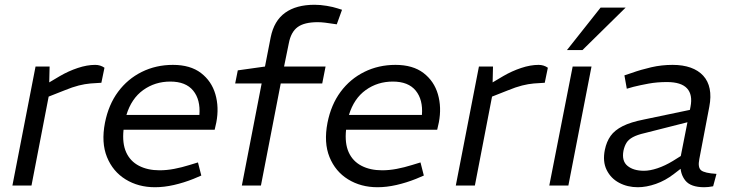

<svg xmlns="http://www.w3.org/2000/svg" viewBox="-20 -778 3071 805"><path d="M32 0 129 -499H188L186 -415L167 -421L231 -459Q267 -480 306 -493Q345 -506 379 -506Q401 -506 418 -494L405 -431Q382 -430 359 -428Q336 -426 310 -419.5Q284 -413 250 -399L184 -373L112 0Z M630 7Q560 7 506.5 -26Q453 -59 428.5 -119.5Q404 -180 420 -263Q435 -339 475 -393Q515 -447 574.5 -476.5Q634 -506 705 -506Q778 -506 822.5 -472Q867 -438 883 -383Q899 -328 887 -265L880 -234H498Q492 -177 509 -139.5Q526 -102 562.5 -83Q599 -64 649 -64Q679 -64 710.5 -70Q742 -76 774 -86L810 -97L824 -42L791 -28Q751 -12 709.5 -2.5Q668 7 630 7ZM510 -296H816Q821 -360 790 -398Q759 -436 694 -436Q630 -436 580.5 -400.5Q531 -365 510 -296Z M994 0 1077 -428H966L977 -483L1091 -499L1115 -622Q1129 -691 1175.5 -724.5Q1222 -758 1299 -758Q1323 -758 1350 -753.5Q1377 -749 1395 -743L1414 -737L1392 -676L1378 -678Q1360 -681 1343 -683Q1326 -685 1312 -685Q1256 -685 1228 -664.5Q1200 -644 1191 -597L1171 -499H1345L1331 -428H1157L1074 0Z M1563 7Q1493 7 1439.5 -26Q1386 -59 1361.5 -119.5Q1337 -180 1353 -263Q1368 -339 1408 -393Q1448 -447 1507.5 -476.5Q1567 -506 1638 -506Q1711 -506 1755.5 -472Q1800 -438 1816 -383Q1832 -328 1820 -265L1813 -234H1431Q1425 -177 1442 -139.5Q1459 -102 1495.5 -83Q1532 -64 1582 -64Q1612 -64 1643.5 -70Q1675 -76 1707 -86L1743 -97L1757 -42L1724 -28Q1684 -12 1642.5 -2.5Q1601 7 1563 7ZM1443 -296H1749Q1754 -360 1723 -398Q1692 -436 1627 -436Q1563 -436 1513.5 -400.5Q1464 -365 1443 -296Z M1891 0 1988 -499H2047L2045 -415L2026 -421L2090 -459Q2126 -480 2165 -493Q2204 -506 2238 -506Q2260 -506 2277 -494L2264 -431Q2241 -430 2218 -428Q2195 -426 2169 -419.5Q2143 -413 2109 -399L2043 -373L1971 0Z M2283 0 2381 -499H2460L2363 0ZM2357 -568 2498 -746H2603L2422 -568Z M2970 3Q2960 5 2950.5 6Q2941 7 2933 7Q2876 7 2853.5 -21Q2831 -49 2833 -91L2831 -107L2875 -330Q2885 -381 2860.5 -407.5Q2836 -434 2776 -434Q2735 -434 2699.5 -427.5Q2664 -421 2636 -414L2608 -406L2598 -462L2628 -472Q2667 -486 2710.5 -496Q2754 -506 2800 -506Q2843 -506 2875.5 -494.5Q2908 -483 2928.5 -460.5Q2949 -438 2955.5 -405.5Q2962 -373 2954 -331L2912 -111Q2905 -76 2919.5 -64Q2934 -52 2984 -49ZM2654 7Q2611 7 2576 -11.5Q2541 -30 2523.5 -65.5Q2506 -101 2516 -150Q2523 -184 2540 -208Q2557 -232 2590.5 -249Q2624 -266 2680 -277L2895 -322L2884 -271L2683 -220Q2652 -213 2633.5 -203Q2615 -193 2606.5 -179Q2598 -165 2594 -146Q2586 -103 2611 -82.5Q2636 -62 2680 -62Q2705 -62 2736.5 -72.5Q2768 -83 2801 -103L2857 -138L2862 -92L2806 -49Q2770 -21 2730 -7Q2690 7 2654 7Z"/></svg>

Font: REM Light
Style: Italic
Weight: 300
Italic angle: -11°
Designer: Octavio Pardo
Foundry: Ashler Design
Version: Version 1.005;gftools[0.9.28]